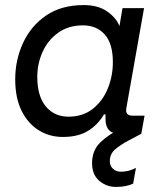

<svg xmlns="http://www.w3.org/2000/svg" viewBox="-20 -528 640 757"><path d="M228 12Q175 12 132.5 -14.5Q90 -41 65 -91.5Q40 -142 40 -215Q40 -292 71 -359Q102 -426 162 -467Q222 -508 310 -508Q367 -508 403 -482.5Q439 -457 451 -425L463 -496H548L478 -101Q473 -72 502 -72H550L537 0H453Q396 0 396 -58V-77H390Q366 -36 327 -12Q288 12 228 12ZM250 -68Q307 -68 346 -99Q385 -130 405 -179Q425 -228 425 -283Q425 -356 393 -392Q361 -428 307 -428Q250 -428 209.5 -399Q169 -370 148 -323.5Q127 -277 127 -225Q127 -149 160.5 -108.5Q194 -68 250 -68ZM437 209Q400 209 371.5 185Q343 161 343 115Q343 64 377 32Q411 0 459 -22L515 -48L536 0L485 27Q455 43 434 61Q413 79 413 107Q413 126 425.5 137.5Q438 149 457 149Q470 149 484 146Q498 143 516 134L505 196Q492 202 475.5 205.5Q459 209 437 209Z"/></svg>

Font: DM Mono
Style: Italic
Weight: 400
Italic angle: -10°
Designer: Colophon Foundry
Foundry: Colophon Foundry
Version: Version 1.000; ttfautohint (v1.8.2.53-6de2)